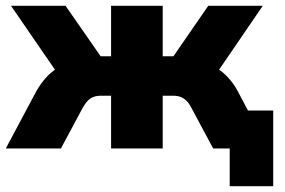

<svg xmlns="http://www.w3.org/2000/svg" viewBox="-33 -512 983 662"><path d="M759 130V0H719V-131H909V130ZM-13 0 93 -199Q107 -223 124.5 -243Q142 -263 164.5 -277Q187 -291 212 -294L181 -236L5 -492H193L314 -318H350V-492H528V-318H565L685 -492H873L698 -236L666 -294Q692 -291 714.5 -277Q737 -263 755 -243Q773 -223 786 -199L891 0H702L627 -140Q619 -156 609.5 -165Q600 -174 589 -178Q578 -182 563 -182H528V0H350V-182H316Q301 -182 290 -178Q279 -174 270 -165Q261 -156 252 -140L177 0Z"/></svg>

Font: Nunito Sans 12pt Black
Style: Regular
Weight: 900
Designer: Vernon Adams
Foundry: Vernon Adams
Version: Version 3.101;gftools[0.9.27]